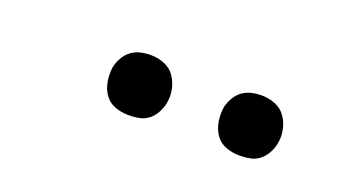

<svg xmlns="http://www.w3.org/2000/svg" viewBox="-29 -857 658 374"><g transform="rotate(20 300.0 -670.5)"><path d="M469 -608Q454 -608 440.5 -613Q427 -618 419 -629.5Q411 -641 408.5 -655.5Q406 -670 408 -685Q410 -695 415.5 -705Q421 -715 429.5 -721.5Q438 -728 448.5 -730.5Q459 -733 470 -733Q485 -733 498.5 -727.5Q512 -722 520 -710.5Q528 -699 531 -684.5Q534 -670 531 -655Q529 -645 523.5 -635Q518 -625 509.5 -618.5Q501 -612 490.5 -610Q480 -608 469 -608ZM239 -608Q224 -608 210.5 -613Q197 -618 189 -629.5Q181 -641 178.5 -655.5Q176 -670 178 -685Q180 -695 185.5 -705Q191 -715 199.5 -721.5Q208 -728 218.5 -730.5Q229 -733 240 -733Q255 -733 268.5 -727.5Q282 -722 290 -710.5Q298 -699 301 -684.5Q304 -670 301 -655Q299 -645 293.5 -635Q288 -625 279.5 -618.5Q271 -612 260.5 -610Q250 -608 239 -608Z"/></g></svg>

Font: Iosevka Plex Etoile
Style: Italic
Weight: 400
Italic angle: -9°
Designer: Belleve Invis
Foundry: Belleve Invis
Version: Version 25.1.1; ttfautohint (v1.8.4)